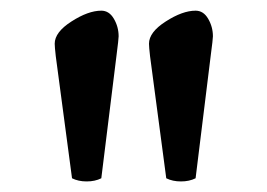

<svg xmlns="http://www.w3.org/2000/svg" viewBox="-20 -726 497 358"><path d="M257.8 -644.5Q257.8 -666 289.1 -686Q320.3 -706.1 344.7 -706.1Q359.4 -706.1 368.2 -690.9Q377 -675.8 377 -658.2Q377 -653.3 373 -623L344.7 -393.6Q333 -387.7 317.4 -387.7Q301.8 -387.7 290 -393.6L259.8 -621.1Q257.8 -638.7 257.8 -644.5ZM82 -644.5Q82 -666 113.3 -686Q144.5 -706.1 168.9 -706.1Q183.6 -706.1 192.4 -690.9Q201.2 -675.8 201.2 -658.2Q201.2 -653.3 197.3 -623L168.9 -393.6Q157.2 -387.7 141.6 -387.7Q126 -387.7 114.3 -393.6L84 -621.1Q82 -638.7 82 -644.5Z"/></svg>

Font: Monomakh Unicode TT
Style: Medium
Weight: 500
Designer: Alexey Kryukov, Aleksandr Andreev
Version: Version 1.1